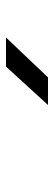

<svg xmlns="http://www.w3.org/2000/svg" viewBox="210 -1035 180 640"><g transform="rotate(-90 300.0 -715.0)"><path d="M270 -645 398 -785H495L362 -645Z"/></g></svg>

Font: NKDuy Mono
Style: Italic
Weight: 400
Italic angle: -9°
Monospace: yes
Designer: NKDuy
Foundry: NKDuy
Version: Version 2.251; ttfautohint (v1.8.4.7-5d5b)